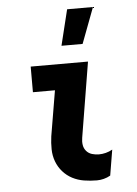

<svg xmlns="http://www.w3.org/2000/svg" viewBox="-54 -801 608 851"><g transform="rotate(-5 250.0 -375.5)"><path d="M343 8Q314 8 286 3.5Q258 -1 234 -13.5Q210 -26 192 -46.5Q174 -67 164.5 -92.5Q155 -118 154.5 -146.5Q154 -175 158 -204L192 -406H94V-520H349L294 -186Q291 -169 293.5 -153.5Q296 -138 306 -126.5Q316 -115 331 -110.5Q346 -106 362 -106Q377 -106 392.5 -110Q408 -114 422 -122L403 -8Q389 0 373.5 4Q358 8 343 8ZM238 -600 277 -759H392L332 -600Z"/></g></svg>

Font: Iosevka Heavy Oblique
Style: Regular
Weight: 900
Italic angle: -9°
Monospace: yes
Designer: Belleve Invis
Foundry: Belleve Invis
Version: Version 32.5.0; ttfautohint (v1.8.4)